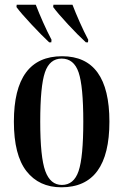

<svg xmlns="http://www.w3.org/2000/svg" viewBox="-20 -786 524 816"><path d="M241 10Q445 10 445 -269Q445 -547 244 -547Q39 -547 39 -269Q39 -127 92.5 -58.5Q146 10 241 10ZM243 0Q194 0 172.5 -59Q151 -118 151 -269Q151 -420 171 -478.5Q191 -537 242 -537Q294 -537 314 -478.5Q334 -420 334 -269Q334 -118 314 -59Q294 0 243 0ZM189 -606H198L199 -617Q181 -651 163 -691.5Q145 -732 132 -766H51L50 -756Q69 -730 113 -683Q157 -636 189 -606ZM345 -606H354L355 -617Q337 -651 319 -691.5Q301 -732 288 -766H207L206 -756Q225 -730 268.5 -683Q312 -636 345 -606Z"/></svg>

Font: Noto Serif Display Condensed Semi
Style: Regular
Weight: 600
Width: 3
Designer: Monotype Design Team
Foundry: Monotype Imaging Inc.
Version: Version 1.900